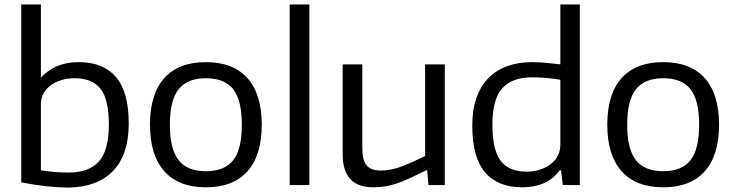

<svg xmlns="http://www.w3.org/2000/svg" viewBox="-20 -828 3284 859"><path d="M288 11Q242 11 190 5.5Q138 0 75 -12V-808H163V-480Q193 -514 235.5 -532Q278 -550 333 -550Q442 -550 499 -483Q556 -416 556 -276Q556 -136 486 -63.5Q416 9 288 11ZM287 -56Q378 -56 422.5 -105.5Q467 -155 467 -271Q467 -383 430 -430.5Q393 -478 313 -478Q283 -478 256 -470Q229 -462 208.5 -447.5Q188 -433 175.5 -411.5Q163 -390 163 -363V-66Q188 -62 220 -59Q252 -56 287 -56Z M901 10Q779 10 715 -62Q651 -134 651 -270Q651 -407 715 -478.5Q779 -550 901 -550Q1023 -550 1087 -478.5Q1151 -407 1151 -270Q1151 -133 1087 -61.5Q1023 10 901 10ZM901 -62Q985 -62 1023.5 -111.5Q1062 -161 1062 -270Q1062 -379 1023.5 -428.5Q985 -478 901 -478Q818 -478 779 -428.5Q740 -379 740 -270Q740 -161 779 -111.5Q818 -62 901 -62Z M1276 -808H1364V0H1276Z M1650 10Q1513 10 1513 -138V-540H1601V-166Q1601 -112 1620 -88.5Q1639 -65 1684 -65Q1732 -65 1783 -85.5Q1834 -106 1882 -130V-540H1970V0H1897L1891 -66H1887Q1846 -46 1815 -31.5Q1784 -17 1757.5 -8Q1731 1 1705.5 5.5Q1680 10 1650 10Z M2317 10Q2207 10 2150 -57Q2093 -124 2093 -266Q2093 -338 2112 -391Q2131 -444 2166 -479.5Q2201 -515 2250.5 -532.5Q2300 -550 2360 -550Q2395 -550 2427 -546.5Q2459 -543 2487 -540V-808H2574V0H2498L2490 -66H2484Q2428 10 2317 10ZM2337 -60Q2367 -60 2394 -68.5Q2421 -77 2442 -92.5Q2463 -108 2475 -130.5Q2487 -153 2487 -182V-471Q2460 -476 2427.5 -479Q2395 -482 2359 -482Q2271 -482 2227 -433Q2183 -384 2183 -270Q2183 -157 2220 -108.5Q2257 -60 2337 -60Z M2947 10Q2825 10 2761 -62Q2697 -134 2697 -270Q2697 -407 2761 -478.5Q2825 -550 2947 -550Q3069 -550 3133 -478.5Q3197 -407 3197 -270Q3197 -133 3133 -61.5Q3069 10 2947 10ZM2947 -62Q3031 -62 3069.5 -111.5Q3108 -161 3108 -270Q3108 -379 3069.5 -428.5Q3031 -478 2947 -478Q2864 -478 2825 -428.5Q2786 -379 2786 -270Q2786 -161 2825 -111.5Q2864 -62 2947 -62Z"/></svg>

Font: Encode Sans Normal
Style: Regular
Weight: 400
Designer: Pablo Impallari, Andres Torresi
Foundry: Pablo Impallari, Andres Torresi
Version: Version 1.000; ttfautohint (v1.00) -l 8 -r 50 -G 200 -x 14 -